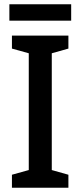

<svg xmlns="http://www.w3.org/2000/svg" viewBox="-20 -881 378 901"><path d="M314 -861H24V-784H314ZM301 0V-61L223 -83V-631L301 -653V-714H36V-653L115 -631V-83L36 -61V0Z"/></svg>

Font: Noto Sans Bengali SemiCondensed Medium
Style: Regular
Weight: 500
Width: 4
Designer: Joana Ranito - Universal Thirst; Jelle Bosma - Monotype Design Team
Foundry: Universal Thirst ehf.
Version: Version 3.000